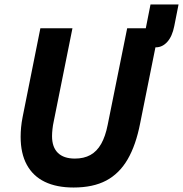

<svg xmlns="http://www.w3.org/2000/svg" viewBox="-20 -824 816 856"><path d="M160 -698H303L219 -280Q216 -267 214 -249Q212 -231 212 -217Q212 -168 238 -142.5Q264 -117 314 -117Q354 -117 383 -133Q412 -149 431 -182.5Q450 -216 460 -267L547 -698H630L651 -804H776L757 -708Q748 -662 726 -637.5Q704 -613 675 -613H673L605 -275Q586 -177 549 -113.5Q512 -50 453.5 -19Q395 12 308 12Q232 12 179.5 -13.5Q127 -39 99.5 -89.5Q72 -140 72 -214Q72 -234 74 -256Q76 -278 81 -303Z"/></svg>

Font: IBM Plex Sans
Style: Bold Italic
Weight: 700
Italic angle: -11.31°
Designer: Mike Abbink, Paul van der Laan, Pieter van Rosmalen
Foundry: Bold Monday
Version: Version 3.201